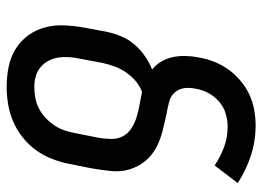

<svg xmlns="http://www.w3.org/2000/svg" viewBox="-128 -454 805 590"><g transform="rotate(-90 275.0 -159.5)"><path d="M185 223Q135 223 90 208Q45 193 7 168L61 97Q86 114 116 125.5Q146 137 180 137Q200 137 220.5 131Q241 125 257.5 110.5Q274 96 284 77Q294 58 297 38Q301 20 298.5 3Q296 -14 285 -26Q274 -38 257.5 -42.5Q241 -47 224 -50H223Q195 -56 167 -63Q139 -70 115 -83Q91 -96 74 -117Q57 -138 49 -164.5Q41 -191 44 -221Q47 -251 52 -280L66 -350Q71 -376 81 -402Q91 -428 107.5 -451Q124 -474 147 -492.5Q170 -511 196 -522Q222 -533 249 -537.5Q276 -542 302 -542Q334 -542 364 -536Q394 -530 419 -514.5Q444 -499 461 -475.5Q478 -452 485.5 -423.5Q493 -395 491.5 -363.5Q490 -332 484 -300L471 -231Q466 -209 457 -188Q448 -167 432.5 -149Q417 -131 397.5 -117.5Q378 -104 356 -95Q371 -83 380.5 -66.5Q390 -50 394 -31.5Q398 -13 397.5 7.5Q397 28 393 48Q389 72 380 95Q371 118 356.5 138.5Q342 159 322 176Q302 193 279.5 203.5Q257 214 232.5 218.5Q208 223 185 223ZM287 -126Q306 -133 321.5 -146.5Q337 -160 348 -176.5Q359 -193 365.5 -211Q372 -229 376 -247L389 -316Q393 -334 394 -351Q395 -368 392.5 -384Q390 -400 382.5 -414Q375 -428 363 -438Q351 -448 335.5 -452.5Q320 -457 303 -457Q286 -457 269 -454Q252 -451 236.5 -443Q221 -435 208 -423Q195 -411 185 -396.5Q175 -382 169.5 -366Q164 -350 161 -334L147 -264Q143 -244 142.5 -223Q142 -202 150.5 -185.5Q159 -169 175.5 -158.5Q192 -148 210.5 -142.5Q229 -137 248.5 -133.5Q268 -130 287 -126Z"/></g></svg>

Font: Lode Dark
Style: Bold Italic
Weight: 700
Italic angle: -11°
Monospace: yes
Designer: Belleve Invis
Foundry: Belleve Invis
Version: Version 29.2.0; ttfautohint (v1.8.3)